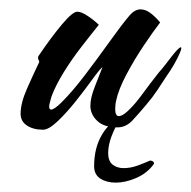

<svg xmlns="http://www.w3.org/2000/svg" viewBox="-20 -274 407 410"><path d="M72 3Q51 3 37.5 -6Q24 -15 24 -31Q24 -54 38 -85.5Q52 -117 64 -142Q63 -145 61.5 -148.5Q60 -152 64 -157Q89 -194 112 -221.5Q135 -249 145 -249Q154 -249 168 -239.5Q182 -230 191 -221Q174 -200 153.5 -173.5Q133 -147 116 -119.5Q99 -92 90 -68Q85 -51 85 -47Q85 -40 89 -40Q96 -40 112 -56Q135 -79 162 -114.5Q189 -150 214 -185Q239 -220 255 -239Q267 -254 280 -254Q291 -254 301.5 -246Q312 -238 322 -226Q308 -208 287.5 -177.5Q267 -147 250 -115Q233 -83 228 -59Q227 -55 226.5 -50Q226 -45 226 -41Q226 -26 234 -26Q241 -26 253 -37Q268 -51 284 -73Q300 -95 319 -119Q327 -128 333.5 -136.5Q340 -145 347 -154Q362 -173 366 -173Q369 -173 364.5 -162Q360 -151 352 -137Q344 -123 336 -112Q327 -98 316 -81.5Q305 -65 292 -50Q277 -32 263 -17Q249 -2 231 -2Q202 -2 187.5 -16Q173 -30 173 -48Q173 -65 182.5 -89Q192 -113 199 -131Q192 -125 176.5 -103.5Q161 -82 141.5 -57.5Q122 -33 103 -15Q84 3 72 3ZM227 116Q208 116 194.5 107.5Q181 99 181 81Q181 42 197.5 14Q214 -14 231 -14L233 -13Q225 -1 218 17.5Q211 36 211 53Q211 70 220.5 77.5Q230 85 244 85Q259 85 274 79.5Q289 74 300 69H302Q305 69 307.5 71.5Q310 74 308 77Q294 96 271 106Q248 116 227 116Z"/></svg>

Font: The Nautigal
Style: Bold
Weight: 700
Designer: Robert E. Leuschke
Foundry: Robert E. Leuschke
Version: Version 1.100; ttfautohint (v1.8.3)